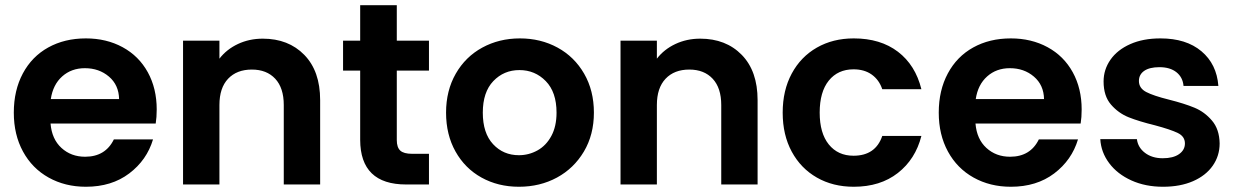

<svg xmlns="http://www.w3.org/2000/svg" viewBox="-20 -711 4767 740"><path d="M33.2 -276.9Q33.2 -362.8 68.1 -428Q103 -493.2 166 -528.1Q229 -563 311 -563Q390.1 -563 452.6 -529.1Q515.1 -495.1 549.6 -432.6Q584 -370.1 584 -289.1Q584 -258.8 580.1 -234.9H174.8Q179.7 -174.8 216.8 -140.9Q253.9 -106.9 308.1 -106.9Q386.2 -106.9 418.9 -173.8H569.8Q545.9 -93.8 478 -42.5Q410.2 8.8 311 8.8Q231 8.8 167.5 -26.6Q104 -62 68.6 -127Q33.2 -191.9 33.2 -276.9ZM175.8 -329.1H439Q438 -383.3 399.9 -415.8Q361.8 -448.2 307.1 -448.2Q255.4 -448.2 219.7 -416.5Q184.1 -384.8 175.8 -329.1Z M685.5 0V-554.2H825.7V-484.9Q853.5 -521 897.2 -541.5Q940.9 -562 992.7 -562Q1091.8 -562 1152.8 -499.5Q1213.9 -437 1213.9 -325.2V0H1073.7V-306.2Q1073.7 -372.1 1040.8 -407.5Q1007.8 -442.9 950.7 -442.9Q892.6 -442.9 859.1 -407.5Q825.7 -372.1 825.7 -306.2V0Z M1302.2 -439V-554.2H1368.2V-690.9H1509.3V-554.2H1633.3V-439H1509.3V-170.9Q1509.3 -143.1 1522.7 -130.6Q1536.1 -118.2 1568.4 -118.2H1633.3V0H1545.4Q1368.7 0 1368.2 -171.9V-439Z M1699.2 -276.9Q1699.2 -361.8 1736.6 -427Q1773.9 -492.2 1838.9 -527.6Q1903.8 -563 1983.9 -563Q2064 -563 2128.9 -527.6Q2193.8 -492.2 2231.4 -427Q2269 -361.8 2269 -276.9Q2269 -191.9 2230.5 -127Q2191.9 -62 2126.5 -26.6Q2061 8.8 1980 8.8Q1899.9 8.8 1835.9 -26.6Q1772 -62 1735.6 -127Q1699.2 -191.9 1699.2 -276.9ZM1840.8 -276.9Q1840.8 -197.8 1880.4 -155.3Q1919.9 -112.8 1980 -112.8Q2018.1 -112.8 2051.5 -131.3Q2085 -149.9 2105 -187Q2125 -224.1 2125 -276.9Q2125 -356 2083.5 -398.4Q2042 -440.9 1981.9 -440.9Q1921.9 -440.9 1881.3 -398.4Q1840.8 -356 1840.8 -276.9Z M2371.6 0V-554.2H2511.7V-484.9Q2539.6 -521 2583.3 -541.5Q2627 -562 2678.7 -562Q2777.8 -562 2838.9 -499.5Q2899.9 -437 2899.9 -325.2V0H2759.8V-306.2Q2759.8 -372.1 2726.8 -407.5Q2693.8 -442.9 2636.7 -442.9Q2578.6 -442.9 2545.2 -407.5Q2511.7 -372.1 2511.7 -306.2V0Z M2996.6 -276.9Q2996.6 -362.8 3031.5 -427.5Q3066.4 -492.2 3128.4 -527.6Q3190.4 -563 3270.5 -563Q3373.5 -563 3440.9 -511.5Q3508.3 -460 3531.2 -367.2H3380.4Q3368.2 -403.3 3339.8 -423.6Q3311.5 -443.8 3269.5 -443.8Q3209.5 -443.8 3174.3 -400.4Q3139.2 -356.9 3139.2 -276.9Q3139.2 -197.8 3174.3 -154.3Q3209.5 -110.8 3269.5 -110.8Q3354.5 -110.8 3380.4 -187H3531.2Q3508.3 -97.2 3440.4 -44.2Q3372.6 8.8 3270.5 8.8Q3190.4 8.8 3128.4 -26.6Q3066.4 -62 3031.5 -126.5Q2996.6 -190.9 2996.6 -276.9Z M3598.1 -276.9Q3598.1 -362.8 3633.1 -428Q3668 -493.2 3731 -528.1Q3793.9 -563 3876 -563Q3955.1 -563 4017.6 -529.1Q4080.1 -495.1 4114.5 -432.6Q4148.9 -370.1 4148.9 -289.1Q4148.9 -258.8 4145 -234.9H3739.7Q3744.6 -174.8 3781.7 -140.9Q3818.8 -106.9 3873 -106.9Q3951.2 -106.9 3983.9 -173.8H4134.8Q4110.8 -93.8 4043 -42.5Q3975.1 8.8 3876 8.8Q3795.9 8.8 3732.4 -26.6Q3668.9 -62 3633.5 -127Q3598.1 -191.9 3598.1 -276.9ZM3740.7 -329.1H4003.9Q4002.9 -383.3 3964.8 -415.8Q3926.8 -448.2 3872.1 -448.2Q3820.3 -448.2 3784.7 -416.5Q3749 -384.8 3740.7 -329.1Z M4220.7 -174.8H4361.8Q4365.7 -142.6 4393.1 -121.8Q4420.4 -101.1 4461.4 -101.1Q4501.5 -101.1 4524.2 -116.9Q4546.9 -132.8 4546.9 -158.2Q4546.9 -185.1 4519.3 -198.5Q4491.7 -211.9 4431.6 -228Q4369.6 -243.2 4330.1 -259Q4290.5 -274.9 4262 -307.9Q4233.4 -340.8 4233.4 -397Q4233.4 -442.9 4260 -481Q4286.6 -519 4336.2 -541Q4385.7 -563 4452.6 -563Q4551.8 -563 4610.6 -513.4Q4669.4 -463.9 4675.8 -379.9H4541.5Q4538.6 -413.1 4514.2 -432.6Q4489.7 -452.1 4448.7 -452.1Q4410.6 -452.1 4390.1 -438Q4369.6 -423.8 4369.6 -398.9Q4369.6 -371.1 4397.7 -356.4Q4425.8 -341.8 4484.9 -327.1Q4544.9 -312 4583.7 -295.9Q4622.6 -279.8 4651.1 -246.3Q4679.7 -212.9 4680.7 -158.2Q4680.7 -110.4 4654.1 -72.3Q4627.4 -34.2 4578.1 -12.7Q4528.8 8.8 4462.4 8.8Q4394.5 8.8 4340.6 -15.6Q4286.6 -40 4255.1 -82Q4223.6 -124 4220.7 -174.8Z"/></svg>

Font: Poppins SemiBold
Style: Regular
Weight: 600
Designer: Ninad Kale (Devanagari), Jonny Pinhorn (Latin)
Foundry: Indian Type Foundry
Version: 4.004